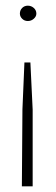

<svg xmlns="http://www.w3.org/2000/svg" viewBox="-20 -518 196 676"><path d="M66 -298H87L95 -132V138H57L59 -133ZM78 -498Q90 -498 99 -490Q108 -482 108 -470Q108 -460 99 -452Q90 -444 78 -444Q66 -444 58 -452Q50 -460 50 -470Q50 -482 58 -490Q66 -498 78 -498Z"/></svg>

Font: Alumni Sans Thin ExtraLight
Style: Regular
Weight: 250
Version: Version 1.018